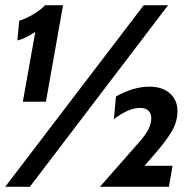

<svg xmlns="http://www.w3.org/2000/svg" viewBox="-43 -720 754 740"><path d="M511 -700H605L72 0H-23ZM514 -81H622L608 0H342L481 -158Q512 -192 526 -216Q540 -240 540 -264Q540 -283 529 -293.5Q518 -304 496 -304Q453 -304 396 -261L404 -348Q471 -386 533 -386Q583 -386 612 -360Q641 -334 641 -292Q641 -252 620 -215.5Q599 -179 554 -127ZM93 -597Q56 -572 24 -564L31 -640Q57 -648 85.5 -665Q114 -682 131 -700H200L134 -328H45Z"/></svg>

Font: Cabin SemiBold
Style: Italic
Weight: 600
Italic angle: -7°
Designer: Pablo Impallari
Foundry: Pablo Impallari. http://www.impallari.com Igino Marini. http://www.ikern.com
Version: Version 2.200